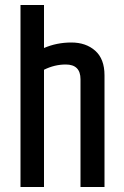

<svg xmlns="http://www.w3.org/2000/svg" viewBox="-20 -748 495 768"><path d="M62 -728H156V-556Q207 -578 265.5 -578Q324 -578 361 -545Q398 -512 398 -447V0H302V-431Q302 -490 243 -490Q198 -490 156 -469V0H62Z"/></svg>

Font: Khand Medium
Style: Regular
Weight: 500
Designer: Devanagari: Sanchit Sawaria, Jyotish Sonowal; Latin: Satya Rajpurohit
Foundry: Indian Type Foundry
Version: Version 1.100;PS 1.0;hotconv 1.0.78;makeotf.lib2.5.61930; tt